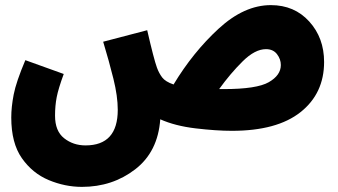

<svg xmlns="http://www.w3.org/2000/svg" viewBox="-20 -498 1321 750"><path d="M854 -150Q844 -150 836 -150Q880 -211 928 -258.5Q976 -306 1019 -306Q1047 -306 1062 -286.5Q1077 -267 1077 -244Q1077 -204 1030 -177Q983 -150 854 -150ZM300 232Q419 232 508 163.5Q597 95 606 -32Q664 -6 744.5 3.5Q825 13 886 13Q1062 13 1154 -60Q1246 -133 1246 -256Q1246 -350 1188 -414Q1130 -478 1038 -478Q934 -478 834 -386Q734 -294 658 -168Q626 -179 613.5 -195.5Q601 -212 593 -234Q581 -267 555 -380L383 -335Q406 -259 423 -190.5Q440 -122 440 -69Q440 70 314 70Q266 70 230.5 42Q195 14 195 -46Q195 -85 201.5 -118.5Q208 -152 229 -209L79 -263Q43 -178 33.5 -129Q24 -80 24 -39Q24 61 65.5 120Q107 179 170.5 205.5Q234 232 300 232Z"/></svg>

Font: Noto Sans Arabic Condensed Black
Style: Regular
Weight: 900
Width: 3
Designer: Nadine Chahine
Foundry: Monotype Imaging Inc.
Version: 1.001